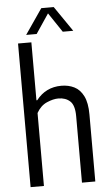

<svg xmlns="http://www.w3.org/2000/svg" viewBox="-64 -1035 614 1076"><g transform="rotate(-5 243.0 -497.0)"><path d="M63.5 0V-808H138.5V-482H143Q196.5 -551 284.5 -551Q324.5 -551 356.8 -535Q389 -519 408.2 -481Q427.5 -443 427.5 -377V0H352.5V-374Q352.5 -435.5 327.2 -458.5Q302 -481.5 261.5 -481.5Q232.5 -481.5 196.8 -466Q161 -450.5 138.5 -410.5V0ZM113 -852 210.5 -994H280.5L378 -852H319L245.5 -961.5L172 -852Z"/></g></svg>

Font: Encode Sans Condensed Condensed
Style: Regular
Weight: 400
Width: 3
Designer: Multiple Designers
Foundry: Impallari Type
Version: Version 3.000; ttfautohint (v1.8.3) -l 8 -r 50 -G 200 -x 14 